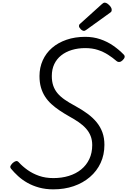

<svg xmlns="http://www.w3.org/2000/svg" viewBox="-20 -1408 961 1449"><path d="M382 21Q324 21 275 7.5Q226 -6 186.5 -28.5Q147 -51 116.5 -79Q86 -107 63 -135Q54 -147 60 -157.5Q66 -168 76 -178Q89 -189 100 -192Q111 -195 121 -184Q149 -153 187.5 -125.5Q226 -98 274.5 -81Q323 -64 383 -64Q446 -64 499.5 -80.5Q553 -97 592.5 -129Q632 -161 654 -207.5Q676 -254 676 -313Q676 -351 664 -381.5Q652 -412 629.5 -437.5Q607 -463 574.5 -485.5Q542 -508 500 -531Q463 -552 429.5 -574.5Q396 -597 368 -622.5Q340 -648 320 -679Q300 -710 289 -748Q278 -786 278 -834Q278 -898 302.5 -952.5Q327 -1007 372.5 -1046.5Q418 -1086 482 -1108Q546 -1130 623 -1130Q684 -1130 737 -1112Q790 -1094 834 -1063.5Q878 -1033 912 -998Q923 -988 920.5 -976.5Q918 -965 905 -953Q894 -942 882 -940.5Q870 -939 860 -947Q830 -973 795.5 -995Q761 -1017 719 -1031Q677 -1045 623 -1045Q569 -1045 522.5 -1031Q476 -1017 442 -990Q408 -963 389.5 -924Q371 -885 371 -834Q371 -794 381.5 -762.5Q392 -731 413.5 -705Q435 -679 469 -655.5Q503 -632 550 -607Q601 -579 641.5 -549Q682 -519 710 -484.5Q738 -450 753 -408.5Q768 -367 768 -315Q768 -240 739.5 -178.5Q711 -117 658.5 -72Q606 -27 536 -3Q466 21 382 21ZM614 -1175Q602 -1175 589 -1188Q576 -1201 576 -1212Q576 -1216 577.5 -1220Q579 -1224 586 -1230L749 -1377Q755 -1382 759.5 -1385Q764 -1388 771 -1388Q781 -1388 793 -1379Q805 -1370 814 -1358Q823 -1346 823 -1335Q823 -1327 821 -1322Q819 -1317 808 -1310L633 -1184Q627 -1180 622.5 -1177.5Q618 -1175 614 -1175Z"/></svg>

Font: Playwrite CU
Style: Regular
Weight: 400
Designer: Veronika Burian, José Scaglione
Foundry: TypeTogether
Version: Version 1.002